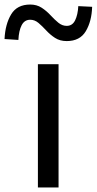

<svg xmlns="http://www.w3.org/2000/svg" viewBox="-75 -826 426 846"><path d="M92 0V-543H183V0ZM219 -645Q189 -645 167.5 -659Q146 -673 128.5 -692Q111 -711 94.5 -725Q78 -739 58 -739Q33 -739 20.5 -715Q8 -691 6 -650L-55 -654Q-52 -719 -26 -762.5Q0 -806 58 -806Q87 -806 108.5 -792Q130 -778 147.5 -759Q165 -740 182 -726Q199 -712 219 -712Q244 -712 256 -736.5Q268 -761 270 -799L331 -796Q329 -732 303 -688.5Q277 -645 219 -645Z"/></svg>

Font: Source Han Sans SC
Style: Regular
Weight: 400
Designer: Ryoko NISHIZUKA 西塚涼子 (kana, bopomofo & ideographs); Paul D. Hunt (Latin, Greek & Cyrillic); Sandoll Communications 산돌커뮤니
Foundry: Adobe
Version: Version 2.002;hotconv 1.0.116;makeotfexe 2.5.65601; ttfautoh